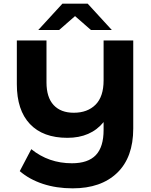

<svg xmlns="http://www.w3.org/2000/svg" viewBox="-20 -921 825 1049"><path d="M708 -700V-219Q708 -61 620 23.5Q532 108 377 108Q288 108 214 83.5Q140 59 88 14L151 -106Q246 -29 373 -29Q461 -29 503.5 -73.5Q546 -118 546 -211V-254Q476 -168 348 -168Q215 -168 143.5 -243.5Q72 -319 72 -461V-700H234V-471Q234 -389 273 -347Q312 -305 383 -305Q458 -305 502 -349Q546 -393 546 -482V-700ZM477 -757 390 -833 303 -757H189L321 -901H459L591 -757Z"/></svg>

Font: Montserrat Alternates
Style: Bold
Weight: 700
Designer: Julieta Ulanovsky
Foundry: Julieta Ulanovsky
Version: Version 7.200